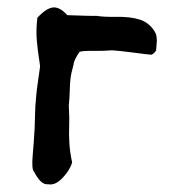

<svg xmlns="http://www.w3.org/2000/svg" viewBox="-20 -486 459 519"><path d="M110 12Q91 15 72 -22Q65 -28 68.5 -68Q72 -108 72 -114Q74 -136 74.5 -168.5Q75 -201 78 -228Q79 -241 83 -268.5Q87 -296 88 -304Q89 -306 85.5 -327.5Q82 -349 79.5 -376.5Q77 -404 81 -438Q107 -466 126 -466Q143 -466 162 -445Q172 -445 193.5 -444Q215 -443 243 -443Q258 -440 295.5 -440.5Q333 -441 358 -433Q383 -425 398 -401Q402 -395 403 -388Q404 -381 404 -376.5Q404 -372 403 -362.5Q402 -353 402 -350Q397 -341 389 -338Q377 -339 339 -344Q301 -349 283 -350Q260 -348 233 -348.5Q206 -349 195 -346Q179 -322 179 -312Q172 -287 170.5 -273Q169 -259 168.5 -239.5Q168 -220 166 -200Q168 -166 167 -145.5Q166 -125 167.5 -99.5Q169 -74 175 -47Q169 -26 149 -5Q129 16 110 12Z"/></svg>

Font: Excalifont
Style: Regular
Weight: 400
Designer: Your Own Font Foundry (Virgil); Ján Filípek / DizajnDesign (Excalifont, modifications)
Foundry: Your Own Font Foundry (Virgil); Ján Filípek / DizajnDesign (Excalifont, modifications)
Version: Version 1.000;Glyphs 3.2 (3227)